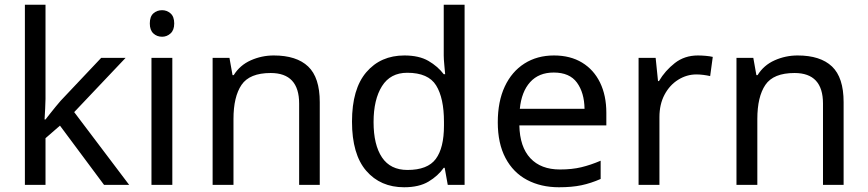

<svg xmlns="http://www.w3.org/2000/svg" viewBox="-20 -780 3660 810"><path d="M172 -363Q172 -347 170.5 -321Q169 -295 168 -276H172Q178 -284 190 -299Q202 -314 214.5 -329.5Q227 -345 236 -355L407 -536H510L293 -307L525 0H419L233 -250L172 -197V0H85V-760H172Z M664 -737Q684 -737 699.5 -723.5Q715 -710 715 -681Q715 -653 699.5 -639Q684 -625 664 -625Q642 -625 627 -639Q612 -653 612 -681Q612 -710 627 -723.5Q642 -737 664 -737ZM707 -536V0H619V-536Z M1135 -546Q1231 -546 1280 -499.5Q1329 -453 1329 -349V0H1242V-343Q1242 -472 1122 -472Q1033 -472 999 -422Q965 -372 965 -278V0H877V-536H948L961 -463H966Q992 -505 1038 -525.5Q1084 -546 1135 -546Z M1685 10Q1585 10 1525 -59.5Q1465 -129 1465 -267Q1465 -405 1525.5 -475.5Q1586 -546 1686 -546Q1748 -546 1787.5 -523Q1827 -500 1852 -467H1858Q1857 -480 1854.5 -505.5Q1852 -531 1852 -546V-760H1940V0H1869L1856 -72H1852Q1828 -38 1788 -14Q1748 10 1685 10ZM1699 -63Q1784 -63 1818.5 -109.5Q1853 -156 1853 -250V-266Q1853 -366 1820 -419.5Q1787 -473 1698 -473Q1627 -473 1591.5 -416.5Q1556 -360 1556 -265Q1556 -169 1591.5 -116Q1627 -63 1699 -63Z M2317 -546Q2386 -546 2435.5 -516Q2485 -486 2511.5 -431.5Q2538 -377 2538 -304V-251H2171Q2173 -160 2217.5 -112.5Q2262 -65 2342 -65Q2393 -65 2432.5 -74.5Q2472 -84 2514 -102V-25Q2473 -7 2433 1.5Q2393 10 2338 10Q2262 10 2203.5 -21Q2145 -52 2112.5 -113.5Q2080 -175 2080 -264Q2080 -352 2109.5 -415Q2139 -478 2192.5 -512Q2246 -546 2317 -546ZM2316 -474Q2253 -474 2216.5 -433.5Q2180 -393 2173 -321H2446Q2445 -389 2414 -431.5Q2383 -474 2316 -474Z M2924 -546Q2939 -546 2956.5 -544.5Q2974 -543 2987 -540L2976 -459Q2963 -462 2947.5 -464Q2932 -466 2918 -466Q2877 -466 2841 -443.5Q2805 -421 2783.5 -380.5Q2762 -340 2762 -286V0H2674V-536H2746L2756 -438H2760Q2786 -482 2827 -514Q2868 -546 2924 -546Z M3345 -546Q3441 -546 3490 -499.5Q3539 -453 3539 -349V0H3452V-343Q3452 -472 3332 -472Q3243 -472 3209 -422Q3175 -372 3175 -278V0H3087V-536H3158L3171 -463H3176Q3202 -505 3248 -525.5Q3294 -546 3345 -546Z"/></svg>

Font: Noto Sans Ethiopic
Style: Regular
Weight: 400
Designer: Monotype Design Team
Foundry: Monotype Imaging Inc.
Version: Version 2.102; ttfautohint (v1.8.4.7-5d5b)